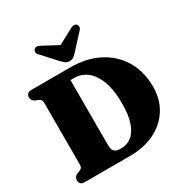

<svg xmlns="http://www.w3.org/2000/svg" viewBox="-206 -1095 1215 1261"><g transform="rotate(-30 401.5 -464.5)"><path d="M35.5 -35Q35.5 -61.5 60 -73L80.5 -80.5Q92.5 -85.5 98.5 -93Q104.5 -100.5 104.5 -114.5V-585.5Q104.5 -599.5 98.5 -607Q92.5 -614.5 80.5 -620L60 -627.5Q35.5 -638.5 35.5 -665Q35.5 -700 76 -700H370.5Q491.5 -700 583 -652.8Q674.5 -605.5 725.8 -519.8Q777 -434 777 -319Q777 -224.5 732.5 -152.8Q688 -81 607 -40.5Q526 0 415.5 0H76Q35.5 0 35.5 -35ZM397 -72.5Q438.5 -72.5 472.2 -98.5Q506 -124.5 525.8 -180.8Q545.5 -237 545.5 -327Q545.5 -468.5 494.2 -548Q443 -627.5 354 -627.5H328.5V-130.5Q328.5 -72.5 383 -72.5ZM447 -774Q431.5 -757.5 419 -747.5Q406.5 -737.5 387 -737.5Q367.5 -737.5 355 -747.5Q342.5 -757.5 327 -774L230.5 -879.5Q218.5 -892 219.5 -903.8Q220.5 -915.5 227 -921.5Q244.5 -937 274.5 -919L387 -859L499 -919Q529.5 -937 547 -921.5Q553.5 -915.5 554.5 -903.8Q555.5 -892 543.5 -879.5Z"/></g></svg>

Font: Fraunces 72pt Soft Black
Style: Regular
Weight: 900
Version: Version 1.000;[b76b70a41]